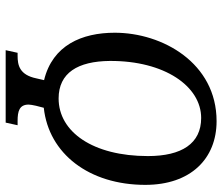

<svg xmlns="http://www.w3.org/2000/svg" viewBox="-72 -692 765 660"><g transform="rotate(90 310.0 -362.5)"><path d="M153 0H402L411 -41H396C363 -41 340 -47 340 -79C340 -85 342 -94 344 -104L351 -131C509 -148 616 -287 616 -480C616 -636 526 -725 397 -725C197 -725 93 -539 93 -375C93 -262 136 -161 256 -132L250 -106C238 -47 204 -41 172 -41H162ZM319 -182C231 -182 191 -248 190 -358C189 -546 277 -672 386 -672C474 -672 517 -605 517 -489C517 -300 434 -182 319 -182Z"/></g></svg>

Font: Noto Serif ExtraCondensed
Style: Italic
Weight: 400
Width: 2
Italic angle: -12°
Designer: Monotype Design Team
Foundry: Monotype Imaging Inc.
Version: Version 2.014